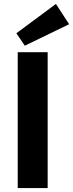

<svg xmlns="http://www.w3.org/2000/svg" viewBox="-20 -955 371 975"><path d="M331 -832 264 -935 63 -786 106 -723ZM222 0V-690H70V0Z"/></svg>

Font: SnT
Style: Bold
Weight: 700
Designer: Natanael Gama
Version: Version 1.001;PS 001.001;hotconv 1.0.70;makeotf.lib2.5.58329